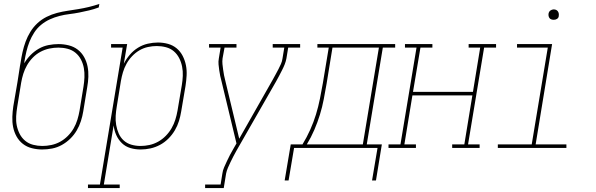

<svg xmlns="http://www.w3.org/2000/svg" viewBox="-20 -755 3040 980"><path d="M195 8Q169 8 143 1.5Q117 -5 97 -20.5Q77 -36 64.5 -58.5Q52 -81 47 -106.5Q42 -132 43 -159Q44 -186 48 -213L69 -335Q72 -354 75 -373.5Q78 -393 81 -412V-413Q82 -418 83 -424Q84 -430 85 -435Q89 -462 95 -489Q101 -516 110.5 -542Q120 -568 135 -592.5Q150 -617 171 -636.5Q192 -656 218 -669Q244 -682 271 -689Q298 -696 325 -700Q352 -704 379.5 -708.5Q407 -713 434 -719.5Q461 -726 487 -735L484 -717Q460 -708 435 -702Q410 -696 384.5 -691Q359 -686 334 -683Q309 -680 283.5 -673.5Q258 -667 234 -656Q210 -645 189.5 -628Q169 -611 154.5 -588.5Q140 -566 130.5 -542Q121 -518 115 -493Q109 -468 105 -443Q105 -441 104.5 -438Q104 -435 104 -432Q117 -455 136.5 -474.5Q156 -494 179 -507Q202 -520 228 -525Q254 -530 279 -530Q305 -530 331 -523.5Q357 -517 377 -501.5Q397 -486 409.5 -463.5Q422 -441 427 -415.5Q432 -390 431 -363Q430 -336 425 -309L405 -187Q401 -162 393 -137Q385 -112 371.5 -89Q358 -66 338.5 -47Q319 -28 295.5 -15Q272 -2 246.5 3Q221 8 195 8ZM196 -10Q219 -10 242.5 -15Q266 -20 287 -31.5Q308 -43 326 -61Q344 -79 356 -100Q368 -121 375 -144Q382 -167 386 -190L406 -312Q410 -336 411 -360.5Q412 -385 408 -407.5Q404 -430 393.5 -450.5Q383 -471 365.5 -485.5Q348 -500 325 -506Q302 -512 278 -512Q255 -512 231.5 -507Q208 -502 186.5 -490.5Q165 -479 147.5 -461Q130 -443 118 -422Q106 -401 99 -378.5Q92 -356 88 -333L68 -210Q64 -186 62.5 -161.5Q61 -137 65.5 -114.5Q70 -92 80.5 -71.5Q91 -51 108.5 -36.5Q126 -22 149 -16Q172 -10 196 -10Z M429 205V187H490L606 -512H547V-530H629L612 -430Q625 -455 643 -476Q661 -497 684.5 -511.5Q708 -526 734.5 -532Q761 -538 786 -538Q813 -538 838 -531Q863 -524 882 -508Q901 -492 912.5 -469.5Q924 -447 929 -422Q934 -397 932.5 -370Q931 -343 927 -317L905 -187Q901 -162 893.5 -137.5Q886 -113 872.5 -90Q859 -67 839.5 -47.5Q820 -28 796.5 -15.5Q773 -3 748 2.5Q723 8 698 8Q670 8 645 0.5Q620 -7 602 -24.5Q584 -42 573.5 -65.5Q563 -89 560 -115L510 187H591V205ZM697 -10Q720 -10 743 -15Q766 -20 787.5 -32Q809 -44 826.5 -62Q844 -80 856 -101Q868 -122 875 -144.5Q882 -167 886 -190L908 -320Q912 -344 913 -368Q914 -392 909.5 -415Q905 -438 894.5 -458.5Q884 -479 867 -493.5Q850 -508 827 -514Q804 -520 780 -520Q758 -520 735 -515Q712 -510 691.5 -498Q671 -486 654 -468Q637 -450 625.5 -429Q614 -408 607.5 -386Q601 -364 597 -341L576 -211Q572 -188 570.5 -164Q569 -140 573 -117Q577 -94 586 -73.5Q595 -53 611.5 -38Q628 -23 650.5 -16.5Q673 -10 697 -10Z M1027 205V187H1106L1115 131Q1117 115 1124 99Q1131 83 1138.5 67Q1146 51 1154 35.5Q1162 20 1171 5L1187 -23L1111 -339Q1107 -353 1104 -367.5Q1101 -382 1099 -396.5Q1097 -411 1095.5 -426Q1094 -441 1097 -457L1106 -512H1047V-530H1187V-512H1126L1116 -457Q1114 -442 1115.5 -427.5Q1117 -413 1119 -399Q1121 -385 1123.5 -371Q1126 -357 1130 -343L1201 -47L1372 -348Q1379 -361 1386.5 -374.5Q1394 -388 1401 -401.5Q1408 -415 1414 -428.5Q1420 -442 1422 -457L1431 -512H1372V-530H1512V-512H1451L1442 -457Q1439 -441 1433 -426Q1427 -411 1419.5 -396.5Q1412 -382 1404.5 -367.5Q1397 -353 1389 -339L1187 14Q1179 28 1171.5 42.5Q1164 57 1157 71.5Q1150 86 1143.5 101Q1137 116 1134 131L1122 205Z M1433 166 1464 -18H1524Q1546 -54 1563.5 -93Q1581 -132 1593 -171.5Q1605 -211 1613 -251Q1621 -291 1628 -331L1658 -512H1600V-530H1997V-512H1934L1852 -18H1929L1899 166H1879L1907 0H1481L1453 166ZM1546 -18H1832L1914 -512H1677L1647 -328Q1640 -288 1632.5 -248.5Q1625 -209 1613 -170Q1601 -131 1584.5 -92.5Q1568 -54 1546 -18Z M1963 0V-18H2024L2106 -512H2047V-530H2187V-512H2126L2088 -286H2394L2431 -512H2372V-530H2512V-512H2451L2369 -18H2428V0H2288V-18H2350L2391 -268H2085L2044 -18H2103V0Z M2521 0V-18H2694L2776 -512H2619V-530H2798L2714 -18H2871V0ZM2806 -654Q2800 -654 2794 -656Q2788 -658 2784.5 -663Q2781 -668 2780 -674Q2779 -680 2780 -686Q2781 -691 2783.5 -695Q2786 -699 2789.5 -701.5Q2793 -704 2797.5 -705.5Q2802 -707 2806 -707Q2813 -707 2818.5 -704.5Q2824 -702 2827.5 -697Q2831 -692 2832 -686Q2833 -680 2832 -674Q2832 -669 2829.5 -665Q2827 -661 2823 -658.5Q2819 -656 2815 -655Q2811 -654 2806 -654Z"/></svg>

Font: Iosevka Curly Slab ThObl
Style: Regular
Weight: 100
Italic angle: -9°
Monospace: yes
Designer: Belleve Invis
Foundry: Belleve Invis
Version: Version 11.0.0; ttfautohint (v1.8.3)